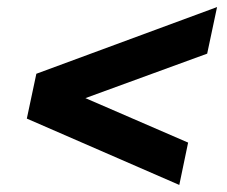

<svg xmlns="http://www.w3.org/2000/svg" viewBox="-20 -541 642 544"><path d="M595 -521 567 -389 222 -263 513 -137 488 -17 56 -205 83 -332Z"/></svg>

Font: Nacelle Heavy
Style: Italic
Weight: 800
Italic angle: -12°
Designer: Sora Sagano
Foundry: Sora Sagano
Version: Version 1.000;FEAKit 1.0